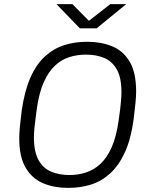

<svg xmlns="http://www.w3.org/2000/svg" viewBox="-20 -898 731 928"><path d="M306 10Q242 10 189 -12Q136 -34 104.5 -86.5Q73 -139 73 -230Q73 -253 76 -285Q79 -317 85 -364Q99 -460 127.5 -524Q156 -588 198 -626Q240 -664 291 -680Q342 -696 399 -696H405Q469 -696 522.5 -674Q576 -652 607 -599.5Q638 -547 638 -456Q638 -434 635 -402Q632 -370 626 -322Q613 -226 584 -162.5Q555 -99 513 -60.5Q471 -22 420 -6Q369 10 312 10ZM315 -52Q358 -52 396 -64.5Q434 -77 465.5 -106Q497 -135 519.5 -185.5Q542 -236 553 -313Q558 -345 560.5 -367.5Q563 -390 564.5 -405.5Q566 -421 566.5 -432Q567 -443 567 -452Q567 -523 544.5 -562.5Q522 -602 483.5 -618Q445 -634 396 -634Q353 -634 315 -622Q277 -610 245.5 -580.5Q214 -551 191.5 -500.5Q169 -450 158 -373Q154 -341 151 -318.5Q148 -296 146.5 -280.5Q145 -265 144.5 -254Q144 -243 144 -234Q144 -164 166.5 -124Q189 -84 228 -68Q267 -52 315 -52ZM366 -761 253 -878H330L422 -785H394L513 -878H590L447 -761Z"/></svg>

Font: Chivo Medium ExtraLight
Style: Italic
Weight: 250
Italic angle: -8.05°
Version: Version 2.002